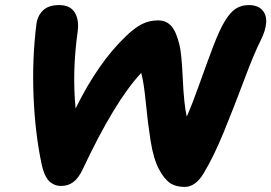

<svg xmlns="http://www.w3.org/2000/svg" viewBox="-20 -778 1079 764"><path d="M714.8 -34.2Q678.7 -34.2 655.8 -50.3Q632.8 -66.4 611.8 -106Q590.3 -147.5 579.1 -218.5Q567.9 -289.6 560.3 -368.9Q552.7 -448.2 542 -487.8Q436 -375 308.1 -102.1Q292 -68.8 271.7 -53.5Q251.5 -38.1 222.2 -38.1Q210.9 -38.1 201.4 -41.3Q191.9 -44.4 180.9 -52.5Q169.9 -60.5 160.9 -78.6Q151.9 -96.7 146 -123Q119.6 -246.6 113.5 -394.8Q107.4 -543 125 -683.1Q129.9 -716.8 151.9 -737.3Q173.8 -757.8 214.8 -757.8Q259.3 -757.8 277.3 -728.5Q295.4 -699.2 289.1 -652.8Q266.6 -493.7 280.8 -346.2Q370.1 -528.3 481 -633.8Q514.6 -666.5 543.9 -681.6Q573.2 -696.8 608.9 -696.8Q641.1 -696.8 660.9 -675.3Q680.7 -653.8 693.8 -601.1Q702.6 -566.9 707.3 -464.8Q711.9 -362.8 723.1 -314Q745.6 -364.7 774.7 -446.8Q803.7 -528.8 828.6 -594Q853.5 -659.2 874 -692.9Q894.5 -727.5 917 -742.7Q939.5 -757.8 969.2 -757.8Q1006.3 -757.8 1023.9 -737.8Q1041.5 -717.8 1039.1 -686.8Q1036.6 -655.8 1018.1 -619.1Q990.2 -563.5 950.9 -458.3Q911.6 -353 870.6 -252.9Q829.6 -152.8 790 -87.9Q757.8 -34.2 714.8 -34.2Z"/></svg>

Font: Shantell Sans Bouncy
Style: Bold Italic
Weight: 700
Italic angle: -11.31°
Designer: Stephen Nixon, Anya Danilova, Shantell Martin
Foundry: Arrow Type
Version: Version 1.006;[9816181b4]